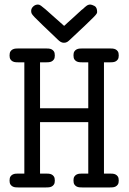

<svg xmlns="http://www.w3.org/2000/svg" viewBox="-20 -824 565 844"><path d="M117 -776Q117 -787 126 -795.5Q135 -804 147 -804Q153 -804 160 -799Q167 -794 180 -783Q193 -772 212 -754.5Q231 -737 261 -711H263Q267 -715 278.5 -725.5Q290 -736 303.5 -748Q317 -760 328.5 -771Q340 -782 345 -785Q353 -793 360.5 -798.5Q368 -804 377 -804Q383 -804 395 -798Q407 -792 407 -771Q407 -768 404.5 -763.5Q402 -759 390 -747Q378 -735 354 -712Q330 -689 287 -649Q282 -644 276 -640Q270 -636 261 -636Q253 -636 246.5 -640Q240 -644 235 -649Q191 -691 167 -714Q143 -737 132 -748.5Q121 -760 119 -765Q117 -770 117 -776ZM22 -30Q22 -42 26 -48Q30 -54 36 -57Q42 -60 49 -60.5Q56 -61 62 -61H87V-550H62Q56 -550 49 -550.5Q42 -551 36 -554Q30 -557 26 -563Q22 -569 22 -580Q22 -592 26 -598Q30 -604 36 -607Q42 -610 49 -610.5Q56 -611 62 -611H181Q187 -611 194 -610.5Q201 -610 207 -607Q213 -604 217 -598Q221 -592 221 -580Q221 -569 217 -563Q213 -557 207 -554Q201 -551 194 -550.5Q187 -550 181 -550H156V-348H368V-550H343Q337 -550 330 -550.5Q323 -551 317 -554Q311 -557 307 -563Q303 -569 303 -581Q303 -592 307 -598Q311 -604 317 -607Q323 -610 330 -610.5Q337 -611 343 -611H462Q468 -611 475 -610.5Q482 -610 488 -607Q494 -604 498 -598Q502 -592 502 -580Q502 -569 498 -563Q494 -557 488 -554Q482 -551 475 -550.5Q468 -550 462 -550H437V-61H462Q468 -61 475 -60.5Q482 -60 488 -57Q494 -54 498 -48Q502 -42 502 -30Q502 -19 498 -13Q494 -7 488 -4Q482 -1 475 -0.5Q468 0 462 0H343Q337 0 330 -0.5Q323 -1 317 -4Q311 -7 307 -13Q303 -19 303 -31Q303 -42 307 -48Q311 -54 317 -57Q323 -60 330 -60.5Q337 -61 343 -61H368V-287H156V-61H181Q187 -61 194 -60.5Q201 -60 207 -57Q213 -54 217 -48Q221 -42 221 -30Q221 -19 217 -13Q213 -7 207 -4Q201 -1 194 -0.5Q187 0 181 0H62Q56 0 49 -0.5Q42 -1 36 -4Q30 -7 26 -13Q22 -19 22 -30Z"/></svg>

Font: CMU Typewriter Custom
Style: Regular
Weight: 500
Monospace: yes
Version: Version 0.7.0